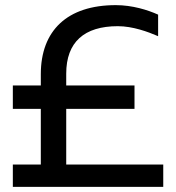

<svg xmlns="http://www.w3.org/2000/svg" viewBox="-20 -728 686 748"><path d="M30 0H616V-87H238V-304H504V-395H238V-441C238 -564 308 -626 439 -626C497 -626 557 -604 596 -587V-671C556 -689 496 -708 431 -708C242 -708 139 -609 139 -439V-395H30V-304H139V-87H30Z"/></svg>

Font: Chess Sans Medium
Style: Regular
Weight: 500
Designer: Wolf Bōese
Foundry: Wolf Bōese
Version: Version 7.223;Glyphs 3.3 (3306)